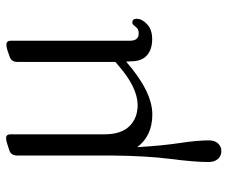

<svg xmlns="http://www.w3.org/2000/svg" viewBox="-78 -434 751 634"><g transform="rotate(-90 297.0 -116.5)"><path d="M485.5 11Q451 11 431.5 -6.5Q412 -24 412 -59L411 -75Q312 11.5 236.5 11.5Q166 11.5 128.5 -38.5Q133.5 44 142.2 102Q151 160 151 198.5Q151 217.5 140.8 228.5Q130.5 239.5 115.5 239.5Q100 239.5 89.8 228.2Q79.5 217 79.5 197Q79.5 150.5 89.8 70.8Q100 -9 101 -125Q101 -127 101 -130V-435Q101 -454.5 117.5 -460.5L137.5 -467Q150.5 -471.5 158 -471.5Q171 -471.5 171 -457V-146Q171 -92 197.5 -64.5Q224 -37 267.5 -37Q295.5 -37 328.2 -52.5Q361 -68 400 -102L410 -110.5V-434Q410 -453.5 427 -459.5L447 -466.5Q459.5 -470.5 467 -470.5Q480 -470.5 480 -456V-63Q480 -33.5 503.5 -33.5Q516 -33.5 521.5 -38.8Q527 -44 530.8 -49.2Q534.5 -54.5 540 -54.5Q552.5 -54.5 552.5 -40.5Q552.5 -22.5 534.5 -5.8Q516.5 11 485.5 11Z"/></g></svg>

Font: Fraunces 9pt S050 Light
Style: Regular
Weight: 300
Version: Version 1.000; ttfautohint (v1.8.3)